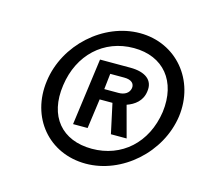

<svg xmlns="http://www.w3.org/2000/svg" viewBox="-76 -819 688 637"><g transform="rotate(15 268.5 -500.5)"><path d="M268 -268C392 -268 509 -371 527 -500C544 -628 456 -733 331 -733C206 -733 90 -628 73 -500C55 -371 141 -268 268 -268ZM275 -321C172 -321 113 -390 129 -500C144 -608 221 -680 324 -680C426 -680 485 -608 471 -500C455 -390 377 -321 275 -321ZM194 -384H244L258 -486H302L324 -384H378L349 -492C375 -501 400 -519 404 -553C410 -592 381 -614 329 -614H225ZM264 -523 270 -577H318C344 -577 354 -565 352 -550C349 -532 333 -523 313 -523Z"/></g></svg>

Font: United Sans SemiBold
Style: Italic
Weight: 600
Italic angle: -8°
Designer: Pablo Impallari, Rodrigo Fuenzalida (Modified by Dan O. Williams)
Version: Version 1.000;PS 001.000;hotconv 1.0.88;makeotf.lib2.5.64775